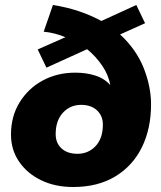

<svg xmlns="http://www.w3.org/2000/svg" viewBox="-20 -738 646 769"><path d="M273 11Q201 11 145 -16Q89 -43 56.5 -90.5Q24 -138 24 -199Q24 -272 58.5 -328Q93 -384 151 -415.5Q209 -447 282 -447Q325 -447 361.5 -435.5Q398 -424 422 -397Q414 -439 389 -475.5Q364 -512 329 -541L166 -467L131 -540L242 -589Q199 -607 155 -611L192 -718Q249 -709 297.5 -692.5Q346 -676 386 -654L526 -718L561 -645L461 -600Q526 -540 555.5 -465.5Q585 -391 585 -320Q585 -223 548.5 -148.5Q512 -74 442 -31.5Q372 11 273 11ZM290 -122Q334 -122 363 -153Q392 -184 392 -239Q392 -274 368.5 -296Q345 -318 305 -318Q261 -318 232 -286.5Q203 -255 203 -201Q203 -165 226.5 -143.5Q250 -122 290 -122Z"/></svg>

Font: Nunito Sans Black
Style: Italic
Weight: 900
Italic angle: -9°
Designer: Vernon Adams
Foundry: Vernon Adams
Version: Version 3.006; ttfautohint (v1.8.3)